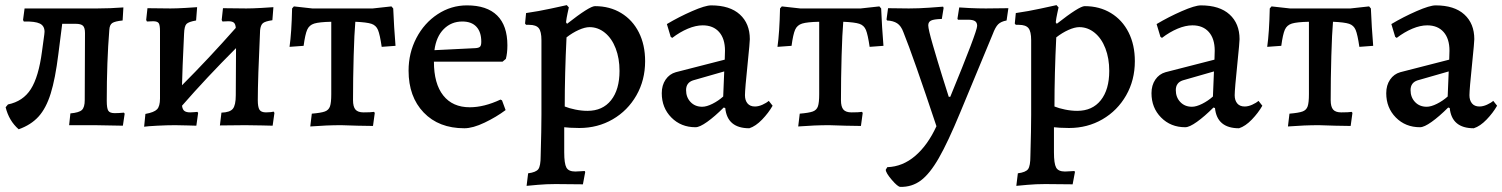

<svg xmlns="http://www.w3.org/2000/svg" viewBox="-20 -489 5869 750"><path d="M467 -45 460 2 350 0H250L255 -46Q289 -49 300 -59.5Q311 -70 311 -98L312 -360Q312 -381 304 -388.5Q296 -396 276 -396H223L208 -278Q196 -181 178 -123.5Q160 -66 130.5 -33.5Q101 -1 53 16Q15 -17 2 -70L11 -81Q70 -93 100.5 -141Q131 -189 144 -288L153 -354L154 -365Q154 -388 135.5 -397Q117 -406 73 -405L70 -411L76 -456H360Q409 -456 462 -460L459 -409Q429 -406 418.5 -399Q408 -392 407 -372Q397 -249 397 -95Q397 -66 403 -56.5Q409 -47 428 -47Q444 -47 464 -49Z M1052 -48 1045 2Q1035 2 1004.5 1Q974 0 938 0L839 1L845 -49Q878 -50 889.5 -64Q901 -78 901 -117L902 -301Q786 -185 691 -76Q693 -61 700.5 -55.5Q708 -50 723 -50Q733 -50 740.5 -51Q748 -52 751 -52L754 -48L747 2Q738 2 713 1Q688 0 664 0Q633 0 594.5 2Q556 4 543 6L548 -44Q582 -50 593.5 -62Q605 -74 605 -104V-368Q605 -391 600 -398.5Q595 -406 578 -406L554 -405L551 -411L556 -457L646 -456Q668 -456 703.5 -458Q739 -460 750 -461L746 -409Q717 -404 708.5 -395.5Q700 -387 699 -357Q692 -212 691 -156Q795 -260 901 -380Q900 -395 893.5 -400.5Q887 -406 872 -406L849 -405L846 -411L851 -457L942 -456Q965 -456 1001 -458Q1037 -460 1048 -461L1044 -410Q1016 -406 1007 -398.5Q998 -391 996 -371Q987 -178 987 -98Q987 -71 993.5 -60.5Q1000 -50 1019 -50Q1030 -50 1038 -51Q1046 -52 1049 -53Z M1198 -45Q1234 -48 1249 -53.5Q1264 -59 1269 -73.5Q1274 -88 1274 -121V-404Q1227 -403 1207.5 -397Q1188 -391 1180 -373Q1172 -355 1166 -310L1111 -306Q1119 -362 1121 -456L1128 -464L1200 -456H1436L1509 -464L1516 -456Q1519 -383 1525 -310L1471 -306Q1464 -354 1456.5 -372Q1449 -390 1431 -396Q1413 -402 1368 -404Q1364 -359 1361.5 -270.5Q1359 -182 1359 -98Q1359 -72 1368.5 -61Q1378 -50 1400 -50Q1429 -50 1441 -52L1444 -48L1437 3L1377 2L1313 0Q1257 0 1192 5Z M1576 -213Q1576 -282 1606.5 -340.5Q1637 -399 1689.5 -433.5Q1742 -468 1804 -468Q1882 -468 1922 -428.5Q1962 -389 1962 -312Q1962 -281 1956 -259L1943 -248H1675Q1675 -162 1711.5 -116Q1748 -70 1815 -70Q1871 -70 1935 -100L1941 -97L1955 -59Q1919 -32 1873 -10Q1827 12 1794 12Q1694 12 1635 -49.5Q1576 -111 1576 -213ZM1838 -301Q1851 -302 1855.5 -307Q1860 -312 1860 -326Q1860 -364 1841 -384.5Q1822 -405 1786 -405Q1743 -405 1713.5 -375.5Q1684 -346 1677 -293Z M2043 188Q2074 184 2083 171.5Q2092 159 2092 120Q2095 15 2095 -41V-332Q2095 -366 2084.5 -379Q2074 -392 2047 -392H2035L2031 -397L2035 -438Q2084 -445 2132 -455.5Q2180 -466 2194 -469L2202 -460Q2201 -455 2197 -437Q2193 -419 2191 -402L2195 -396Q2283 -465 2304 -465Q2362 -465 2406.5 -438Q2451 -411 2475.5 -362.5Q2500 -314 2500 -250Q2500 -176 2466 -116.5Q2432 -57 2373.5 -23Q2315 11 2243 11Q2225 11 2207.5 10Q2190 9 2184 8V106Q2184 150 2192.5 165.5Q2201 181 2227 181Q2237 181 2247 180Q2257 179 2264 179L2266 183L2257 231L2150 230Q2114 230 2080.5 233Q2047 236 2037 237ZM2400 -212Q2400 -261 2385 -300Q2370 -339 2343 -361Q2316 -383 2283 -383Q2265 -383 2240.5 -372Q2216 -361 2193 -343Q2186 -201 2186 -73Q2203 -66 2227.5 -61Q2252 -56 2275 -56Q2334 -56 2367 -97.5Q2400 -139 2400 -212Z M2813 -67 2807 -69Q2772 -34 2742.5 -13Q2713 8 2697 8Q2640 8 2602.5 -30Q2565 -68 2565 -125Q2565 -156 2580 -178Q2595 -200 2620 -207L2811 -256L2812 -291Q2812 -338 2789 -364Q2766 -390 2725 -390Q2698 -390 2667 -377Q2636 -364 2606 -341L2600 -345L2585 -395Q2632 -423 2683.5 -445.5Q2735 -468 2758 -468Q2831 -468 2870 -432.5Q2909 -397 2909 -336Q2909 -324 2901 -246Q2890 -140 2890 -117Q2890 -97 2900 -85Q2910 -73 2929 -73Q2943 -73 2958.5 -80Q2974 -87 2983 -95L2998 -76Q2982 -48 2957 -22Q2932 4 2907 12Q2821 12 2813 -67ZM2805 -112 2809 -210 2687 -175Q2660 -166 2660 -137Q2660 -109 2677.5 -90.5Q2695 -72 2723 -72Q2740 -72 2763 -83.5Q2786 -95 2805 -112Z M3104 -45Q3140 -48 3155 -53.5Q3170 -59 3175 -73.5Q3180 -88 3180 -121V-404Q3133 -403 3113.5 -397Q3094 -391 3086 -373Q3078 -355 3072 -310L3017 -306Q3025 -362 3027 -456L3034 -464L3106 -456H3342L3415 -464L3422 -456Q3425 -383 3431 -310L3377 -306Q3370 -354 3362.5 -372Q3355 -390 3337 -396Q3319 -402 3274 -404Q3270 -359 3267.5 -270.5Q3265 -182 3265 -98Q3265 -72 3274.5 -61Q3284 -50 3306 -50Q3335 -50 3347 -52L3350 -48L3343 3L3283 2L3219 0Q3163 0 3098 5Z M3440 174 3446 164Q3506 162 3555 120Q3604 78 3638 4Q3547 -269 3509 -363Q3500 -388 3484.5 -398Q3469 -408 3445 -409L3443 -413L3449 -457L3530 -456Q3569 -456 3610.5 -459Q3652 -462 3664 -463L3666 -458L3659 -415Q3627 -414 3616.5 -408.5Q3606 -403 3606 -390Q3606 -375 3624 -313Q3642 -251 3661 -190Q3680 -129 3686 -111H3692Q3797 -366 3797 -388Q3797 -401 3788.5 -406.5Q3780 -412 3762 -412H3722L3720 -416L3727 -460Q3736 -459 3768.5 -457.5Q3801 -456 3831 -456L3919 -457L3912 -409Q3890 -405 3879 -394Q3868 -383 3858 -356L3731 -50Q3683 66 3647.5 128Q3612 190 3577 216Q3542 242 3497 241Q3487 241 3463.5 213.5Q3440 186 3440 174Z M3956 188Q3987 184 3996 171.5Q4005 159 4005 120Q4008 15 4008 -41V-332Q4008 -366 3997.5 -379Q3987 -392 3960 -392H3948L3944 -397L3948 -438Q3997 -445 4045 -455.5Q4093 -466 4107 -469L4115 -460Q4114 -455 4110 -437Q4106 -419 4104 -402L4108 -396Q4196 -465 4217 -465Q4275 -465 4319.5 -438Q4364 -411 4388.5 -362.5Q4413 -314 4413 -250Q4413 -176 4379 -116.5Q4345 -57 4286.5 -23Q4228 11 4156 11Q4138 11 4120.5 10Q4103 9 4097 8V106Q4097 150 4105.5 165.5Q4114 181 4140 181Q4150 181 4160 180Q4170 179 4177 179L4179 183L4170 231L4063 230Q4027 230 3993.5 233Q3960 236 3950 237ZM4313 -212Q4313 -261 4298 -300Q4283 -339 4256 -361Q4229 -383 4196 -383Q4178 -383 4153.5 -372Q4129 -361 4106 -343Q4099 -201 4099 -73Q4116 -66 4140.5 -61Q4165 -56 4188 -56Q4247 -56 4280 -97.5Q4313 -139 4313 -212Z M4726 -67 4720 -69Q4685 -34 4655.5 -13Q4626 8 4610 8Q4553 8 4515.5 -30Q4478 -68 4478 -125Q4478 -156 4493 -178Q4508 -200 4533 -207L4724 -256L4725 -291Q4725 -338 4702 -364Q4679 -390 4638 -390Q4611 -390 4580 -377Q4549 -364 4519 -341L4513 -345L4498 -395Q4545 -423 4596.5 -445.5Q4648 -468 4671 -468Q4744 -468 4783 -432.5Q4822 -397 4822 -336Q4822 -324 4814 -246Q4803 -140 4803 -117Q4803 -97 4813 -85Q4823 -73 4842 -73Q4856 -73 4871.5 -80Q4887 -87 4896 -95L4911 -76Q4895 -48 4870 -22Q4845 4 4820 12Q4734 12 4726 -67ZM4718 -112 4722 -210 4600 -175Q4573 -166 4573 -137Q4573 -109 4590.5 -90.5Q4608 -72 4636 -72Q4653 -72 4676 -83.5Q4699 -95 4718 -112Z M5017 -45Q5053 -48 5068 -53.5Q5083 -59 5088 -73.5Q5093 -88 5093 -121V-404Q5046 -403 5026.5 -397Q5007 -391 4999 -373Q4991 -355 4985 -310L4930 -306Q4938 -362 4940 -456L4947 -464L5019 -456H5255L5328 -464L5335 -456Q5338 -383 5344 -310L5290 -306Q5283 -354 5275.5 -372Q5268 -390 5250 -396Q5232 -402 5187 -404Q5183 -359 5180.5 -270.5Q5178 -182 5178 -98Q5178 -72 5187.5 -61Q5197 -50 5219 -50Q5248 -50 5260 -52L5263 -48L5256 3L5196 2L5132 0Q5076 0 5011 5Z M5643 -67 5637 -69Q5602 -34 5572.5 -13Q5543 8 5527 8Q5470 8 5432.5 -30Q5395 -68 5395 -125Q5395 -156 5410 -178Q5425 -200 5450 -207L5641 -256L5642 -291Q5642 -338 5619 -364Q5596 -390 5555 -390Q5528 -390 5497 -377Q5466 -364 5436 -341L5430 -345L5415 -395Q5462 -423 5513.5 -445.5Q5565 -468 5588 -468Q5661 -468 5700 -432.5Q5739 -397 5739 -336Q5739 -324 5731 -246Q5720 -140 5720 -117Q5720 -97 5730 -85Q5740 -73 5759 -73Q5773 -73 5788.5 -80Q5804 -87 5813 -95L5828 -76Q5812 -48 5787 -22Q5762 4 5737 12Q5651 12 5643 -67ZM5635 -112 5639 -210 5517 -175Q5490 -166 5490 -137Q5490 -109 5507.5 -90.5Q5525 -72 5553 -72Q5570 -72 5593 -83.5Q5616 -95 5635 -112Z"/></svg>

Font: Alegreya Medium
Style: Regular
Weight: 500
Designer: Juan Pablo del Peral
Foundry: Huerta Tipografica
Version: Version 2.007; ttfautohint (v1.6)